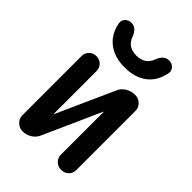

<svg xmlns="http://www.w3.org/2000/svg" viewBox="-223 -852 946 946"><g transform="rotate(45 250.0 -379.0)"><path d="M381.8 -757.8Q400.4 -757.8 413.6 -744.6Q426.8 -731.4 423.8 -712.9Q412.1 -647.5 366.7 -612.8Q321.3 -578.1 250 -578.1Q178.7 -578.1 133.3 -613.3Q87.9 -648.4 76.2 -712.9Q73.2 -730.5 85.9 -744.1Q98.6 -757.8 118.2 -757.8Q154.3 -757.8 170.9 -712.9Q189.5 -660.2 249.5 -660.2Q309.6 -660.2 329.1 -712.9Q345.7 -757.8 381.8 -757.8ZM117.2 0Q93.8 0 77.1 -16.6Q60.5 -33.2 60.5 -55.7V-467.8Q60.5 -490.2 75.7 -504.9Q90.8 -519.5 112.8 -519.5Q134.8 -519.5 149.9 -504.9Q165 -490.2 165 -467.8V-169.9Q165 -168.9 166 -168.9Q167 -168.9 167 -169.9L300.8 -467.8Q310.5 -492.2 333.5 -505.9Q356.4 -519.5 381.8 -519.5Q406.2 -519.5 422.9 -503.4Q439.5 -487.3 439.5 -462.9V-52.7Q439.5 -29.3 423.8 -14.6Q408.2 0 385.7 0Q362.3 0 347.2 -15.6Q332 -31.2 332 -52.7V-349.6Q332 -350.6 331.1 -350.6Q330.1 -350.6 330.1 -349.6L196.3 -50.8Q186.5 -27.3 165 -13.7Q143.6 0 117.2 0Z"/></g></svg>

Font: Rounded-X Mgen+ 2m medium
Style: Regular
Weight: 500
Designer: [Source Han Sans]
Ryoko NISHIZUKA  (kana & ideographs); Paul D. Hunt (Latin, Greek & Cyrillic); Wenlong ZHANG  (bopomofo
Version: Version 1.059.20150602